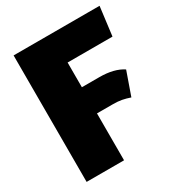

<svg xmlns="http://www.w3.org/2000/svg" viewBox="-167 -806 850 915"><g transform="rotate(-30 258.0 -348.0)"><path d="M249 -538V-402H345Q426 -402 474 -370L429 -242Q406 -250 385 -254Q364 -258 335 -258H249V0H43V-696H516L496 -538Z"/></g></svg>

Font: FiraGO Heavy
Style: Regular
Weight: 900
Designer: bBox Type
Foundry: bBox Type GmbH
Version: Version 1.001